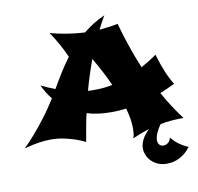

<svg xmlns="http://www.w3.org/2000/svg" viewBox="-149 -704 1062 1029"><g transform="rotate(-10 382.5 -190.0)"><path d="M807.1 162.1Q790 185.5 771.2 199.2Q752.4 212.9 735.1 220Q717.8 227.1 702.9 229Q688 231 678.2 231Q649.9 231 628.7 221.4Q607.4 211.9 593 197Q578.6 182.1 571.3 163.8Q564 145.5 564 127.9Q564 104.5 576.7 79.8Q589.4 55.2 615.2 30.8Q569.8 44.9 522.9 65.9Q528.3 53.2 529.5 39.8Q530.8 26.4 530.8 12.2Q530.8 -11.2 526.4 -39.3Q522 -67.4 513.2 -98.1Q492.7 -95.2 472.2 -94Q451.7 -92.8 432.1 -92.8Q397.5 -92.8 364 -96.9Q330.6 -101.1 299.8 -110.8Q291.5 -74.7 284.7 -36.9Q277.8 1 271 41Q246.1 28.3 216.3 18.1Q190.9 9.8 157.5 2.4Q124 -4.9 86.9 -4.9Q55.2 -4.9 19.5 0.5Q-16.1 5.9 -59.1 18.1Q-25.9 -14.6 3.2 -48.6Q32.2 -82.5 56.4 -114Q80.6 -145.5 99.4 -173.1Q118.2 -200.7 130.9 -221.2Q116.7 -238.3 104.7 -257.8Q92.8 -277.3 82 -299.8Q101.6 -290 120.6 -282Q139.6 -273.9 158.2 -267.1Q180.7 -306.6 205.6 -346.7Q230.5 -386.7 258.8 -424.8Q252.9 -439 243.9 -457Q234.9 -475.1 224.4 -494.4Q213.9 -513.7 202.1 -532.7Q190.4 -551.8 179.2 -567.9Q226.1 -555.2 273.2 -547.9Q320.3 -540.5 367.2 -538.1Q394 -560.1 423.3 -578.4Q452.6 -596.7 484.9 -610.8Q474.6 -593.8 464.8 -575.7Q455.1 -557.6 445.8 -539.1Q470.2 -541.5 495.1 -544.7Q520 -547.9 546.9 -553.2Q564.9 -487.3 586.4 -424.8Q607.9 -362.3 632.8 -301.8Q654.3 -314 675.5 -326.9Q696.8 -339.8 717.8 -355Q732.9 -303.7 750.5 -260.7Q768.1 -217.8 789.1 -184.1Q768.6 -174.3 748.5 -165.3Q728.5 -156.2 708 -147.9Q752.9 -66.9 807.1 4.9Q773.9 4.9 742.4 7.3Q710.9 9.8 680.2 16.1Q673.3 25.4 667.2 36.1Q661.1 46.9 656.2 57.6Q651.4 68.4 648.7 78.9Q646 89.4 646 98.1Q646 113.3 654.3 122.6Q662.6 131.8 675.8 131.8Q690.9 131.8 702.6 121.8Q714.4 111.8 716.8 95.2Q732.4 116.2 755.9 133.5Q779.3 150.9 807.1 162.1ZM461.9 -235.8Q444.8 -273.9 424.6 -312.7Q404.3 -351.6 380.9 -391.1Q352.1 -314 328.1 -227.1Q336.9 -226.1 345.5 -226.1Q354 -226.1 362.8 -226.1Q387.7 -226.1 412.4 -228.3Q437 -230.5 461.9 -235.8Z"/></g></svg>

Font: Shojumaru
Style: Regular
Weight: 400
Version: Version 1.001